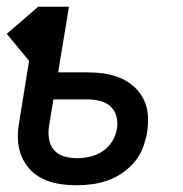

<svg xmlns="http://www.w3.org/2000/svg" viewBox="-21 -540 541 568"><path d="M205 8Q179 8 154 4Q129 0 106.5 -10.5Q84 -21 67.5 -39Q51 -57 42 -79.5Q33 -102 32 -128Q31 -154 36 -180L65 -360L-1 -440L92 -520H183L151 -326H236Q262 -326 287 -322.5Q312 -319 334.5 -309.5Q357 -300 375 -284Q393 -268 404 -246Q415 -224 416.5 -198.5Q418 -173 414 -147Q410 -125 401.5 -102.5Q393 -80 377 -61Q361 -42 340.5 -28Q320 -14 297 -6Q274 2 251 5Q228 8 205 8ZM207 -72Q226 -72 245.5 -76.5Q265 -81 282.5 -92.5Q300 -104 311 -122Q322 -140 325 -160Q328 -179 323 -197Q318 -215 304.5 -226.5Q291 -238 272.5 -242Q254 -246 235 -246H137L124 -167Q121 -148 124 -129Q127 -110 138.5 -96.5Q150 -83 168.5 -77.5Q187 -72 207 -72Z"/></svg>

Font: Iosevka SS18 Medium
Style: Italic
Weight: 500
Italic angle: -9°
Monospace: yes
Designer: Belleve Invis
Foundry: Belleve Invis
Version: Version 25.1.1; ttfautohint (v1.8.4)